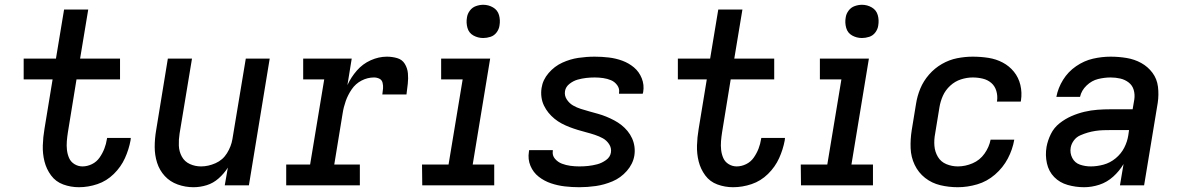

<svg xmlns="http://www.w3.org/2000/svg" viewBox="-20 -775 4936 803"><path d="M310 8Q349 8 387.5 -5Q426 -18 456 -47.5Q486 -77 502.5 -113.5Q519 -150 526 -188L527 -198H428L427 -193Q424 -173 416.5 -153.5Q409 -134 396.5 -116Q384 -98 364.5 -88.5Q345 -79 325 -79Q307 -79 291.5 -88.5Q276 -98 269 -114Q262 -130 260 -148Q258 -166 259.5 -184.5Q261 -203 264 -222L300 -443H482V-530H315L349 -735H248L214 -530H79V-443H200L166 -236Q160 -201 159 -166.5Q158 -132 166 -100Q174 -68 193.5 -41.5Q213 -15 244.5 -3.5Q276 8 310 8Z M789 8Q817 8 844.5 -0.5Q872 -9 894.5 -29Q917 -49 933 -74L920 0H1021L1108 -530H1008L952 -193Q947 -163 929.5 -134.5Q912 -106 881.5 -92.5Q851 -79 821 -79Q796 -79 774 -89Q752 -99 740.5 -120Q729 -141 728 -166Q727 -191 731 -216L783 -530H682L633 -230Q627 -195 627 -160.5Q627 -126 637 -94.5Q647 -63 669 -39Q691 -15 723 -3.5Q755 8 789 8Z M1177 0H1485V-87H1378L1413 -301Q1417 -327 1426 -352.5Q1435 -378 1451 -401.5Q1467 -425 1492 -438Q1517 -451 1544 -451Q1556 -451 1566.5 -446Q1577 -441 1580 -429Q1583 -417 1582 -405Q1581 -393 1579 -380H1680Q1683 -403 1685.5 -425Q1688 -447 1686 -468.5Q1684 -490 1673 -508Q1662 -526 1641 -532Q1620 -538 1598 -538Q1564 -538 1530.5 -523Q1497 -508 1472.5 -480Q1448 -452 1433 -419L1451 -530H1248V-443H1336L1277 -87H1177Z M1746 0H2047V-87H1957L2030 -530H1825V-443H1915L1856 -87H1745ZM2001 -616Q2016 -616 2031.5 -621Q2047 -626 2057 -639.5Q2067 -653 2069 -668Q2073 -691 2067 -712Q2061 -733 2042 -744Q2023 -755 2001 -755Q1986 -755 1970.5 -749.5Q1955 -744 1945 -730.5Q1935 -717 1933 -702Q1929 -680 1935 -658.5Q1941 -637 1960 -626.5Q1979 -616 2001 -616Z M2403 8Q2437 8 2472 3Q2507 -2 2541.5 -16.5Q2576 -31 2601.5 -60Q2627 -89 2633 -124Q2636 -143 2633.5 -161.5Q2631 -180 2623.5 -196.5Q2616 -213 2604.5 -227Q2593 -241 2579 -252Q2565 -263 2549 -271.5Q2533 -280 2516 -287Q2499 -294 2481 -299Q2463 -304 2445 -309Q2427 -314 2409.5 -319.5Q2392 -325 2376.5 -334Q2361 -343 2350.5 -359Q2340 -375 2343 -394Q2346 -412 2362 -424.5Q2378 -437 2396 -442Q2414 -447 2431.5 -449Q2449 -451 2467 -451Q2485 -451 2502.5 -448.5Q2520 -446 2535.5 -439.5Q2551 -433 2561.5 -418.5Q2572 -404 2569 -386Q2569 -385 2569 -383H2668Q2669 -387 2670 -390Q2675 -420 2664 -447.5Q2653 -475 2631.5 -493Q2610 -511 2583 -521Q2556 -531 2526.5 -534.5Q2497 -538 2467 -538Q2433 -538 2399 -533Q2365 -528 2332 -513Q2299 -498 2274.5 -469.5Q2250 -441 2245 -407Q2242 -388 2244.5 -369Q2247 -350 2255 -333.5Q2263 -317 2274 -303.5Q2285 -290 2299 -278.5Q2313 -267 2329 -258.5Q2345 -250 2362 -243.5Q2379 -237 2397 -231.5Q2415 -226 2432.5 -221.5Q2450 -217 2468 -211Q2486 -205 2501.5 -196.5Q2517 -188 2527.5 -172Q2538 -156 2535 -137Q2532 -118 2514.5 -105.5Q2497 -93 2478 -88Q2459 -83 2440.5 -81Q2422 -79 2403 -79Q2384 -79 2365.5 -81.5Q2347 -84 2330 -90.5Q2313 -97 2301 -111Q2289 -125 2292 -144V-147H2193Q2192 -143 2192 -140Q2187 -109 2198.5 -81.5Q2210 -54 2233 -36Q2256 -18 2284 -8.5Q2312 1 2342 4.5Q2372 8 2403 8Z M3046 8Q3085 8 3123.5 -5Q3162 -18 3192 -47.5Q3222 -77 3238.5 -113.5Q3255 -150 3262 -188L3263 -198H3164L3163 -193Q3160 -173 3152.5 -153.5Q3145 -134 3132.5 -116Q3120 -98 3100.5 -88.5Q3081 -79 3061 -79Q3043 -79 3027.5 -88.5Q3012 -98 3005 -114Q2998 -130 2996 -148Q2994 -166 2995.5 -184.5Q2997 -203 3000 -222L3036 -443H3218V-530H3051L3085 -735H2984L2950 -530H2815V-443H2936L2902 -236Q2896 -201 2895 -166.5Q2894 -132 2902 -100Q2910 -68 2929.5 -41.5Q2949 -15 2980.5 -3.5Q3012 8 3046 8Z M3330 0H3631V-87H3541L3614 -530H3409V-443H3499L3440 -87H3329ZM3585 -616Q3600 -616 3615.5 -621Q3631 -626 3641 -639.5Q3651 -653 3653 -668Q3657 -691 3651 -712Q3645 -733 3626 -744Q3607 -755 3585 -755Q3570 -755 3554.5 -749.5Q3539 -744 3529 -730.5Q3519 -717 3517 -702Q3513 -680 3519 -658.5Q3525 -637 3544 -626.5Q3563 -616 3585 -616Z M3986 8Q4026 8 4067 -4Q4108 -16 4141.5 -45Q4175 -74 4195 -112Q4215 -150 4222 -191H4123Q4117 -160 4097.5 -132.5Q4078 -105 4047.5 -92Q4017 -79 3986 -79Q3961 -79 3938 -88.5Q3915 -98 3902.5 -119Q3890 -140 3888 -165Q3886 -190 3891 -216L3909 -326Q3913 -351 3923.5 -374.5Q3934 -398 3954 -416.5Q3974 -435 3999 -443Q4024 -451 4048 -451Q4070 -451 4090.5 -446Q4111 -441 4126 -428Q4141 -415 4147 -394.5Q4153 -374 4150 -353Q4150 -351 4149 -350H4249L4250 -355Q4255 -388 4247.5 -419.5Q4240 -451 4220.5 -475Q4201 -499 4173.5 -513.5Q4146 -528 4114 -533Q4082 -538 4048 -538Q4016 -538 3983 -531.5Q3950 -525 3919.5 -507.5Q3889 -490 3865.5 -463Q3842 -436 3829 -404.5Q3816 -373 3811 -340L3793 -230Q3787 -192 3788.5 -155Q3790 -118 3805.5 -85.5Q3821 -53 3849 -31Q3877 -9 3912.5 -0.5Q3948 8 3986 8Z M4514 8Q4546 8 4578 -2.5Q4610 -13 4636 -36.5Q4662 -60 4679 -89L4664 0H4765L4822 -345Q4827 -379 4823 -412Q4819 -445 4800 -470.5Q4781 -496 4753 -511.5Q4725 -527 4692 -532.5Q4659 -538 4625 -538Q4588 -538 4551 -529.5Q4514 -521 4480.5 -498Q4447 -475 4426 -441Q4405 -407 4398 -370H4497Q4503 -397 4524.5 -417.5Q4546 -438 4572.5 -444.5Q4599 -451 4625 -451Q4646 -451 4665.5 -446.5Q4685 -442 4700.5 -430Q4716 -418 4721.5 -399Q4727 -380 4724 -359L4717 -318H4626Q4598 -318 4570.5 -316Q4543 -314 4515.5 -307.5Q4488 -301 4461.5 -289.5Q4435 -278 4411.5 -259.5Q4388 -241 4375 -214.5Q4362 -188 4357 -161Q4351 -126 4358.5 -92Q4366 -58 4389 -34.5Q4412 -11 4445.5 -1.5Q4479 8 4514 8ZM4542 -79Q4518 -79 4496.5 -86.5Q4475 -94 4464.5 -114.5Q4454 -135 4458 -158Q4461 -174 4471.5 -188Q4482 -202 4498 -209Q4514 -216 4529.5 -220.5Q4545 -225 4561.5 -227.5Q4578 -230 4594 -230.5Q4610 -231 4626 -231H4702L4699 -210Q4695 -183 4682 -157.5Q4669 -132 4646 -113Q4623 -94 4595.5 -86.5Q4568 -79 4542 -79Z"/></svg>

Font: Iosevka Sparkle Medium Oblique
Style: Regular
Weight: 500
Italic angle: -9°
Designer: Belleve Invis
Foundry: Belleve Invis
Version: Version 4.5.0; ttfautohint (v1.8.3)